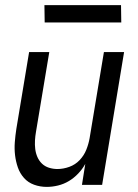

<svg xmlns="http://www.w3.org/2000/svg" viewBox="-20 -724 540 752"><path d="M163 8Q137 8 113.5 -0.5Q90 -9 74 -27Q58 -45 50 -68Q42 -91 39 -116Q36 -141 38 -167Q40 -193 44 -219L94 -520H173L121 -208Q118 -191 117 -174Q116 -157 118 -140.5Q120 -124 126.5 -109Q133 -94 144.5 -83Q156 -72 172 -67Q188 -62 205 -62Q228 -62 251.5 -70.5Q275 -79 292 -97Q309 -115 318 -137.5Q327 -160 331 -183L387 -520H466L380 0H301L314 -82Q303 -62 286.5 -44.5Q270 -27 250 -15Q230 -3 207.5 2.5Q185 8 163 8ZM155 -636 154 -704H454L455 -636Z"/></svg>

Font: Iosevka Algr
Style: Italic
Weight: 400
Italic angle: -9°
Monospace: yes
Designer: Belleve Invis
Foundry: Belleve Invis
Version: Version 26.0.2; ttfautohint (v1.8.3)